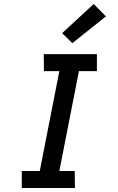

<svg xmlns="http://www.w3.org/2000/svg" viewBox="-20 -941 590 961"><path d="M355 0H89V-85H179L277 -585H200L199 -670H465V-585H375L277 -85H354ZM342 -725 291 -775 449 -921 510 -859Z"/></svg>

Font: Lode Dark
Style: Bold Italic
Weight: 700
Italic angle: -11°
Monospace: yes
Designer: Belleve Invis
Foundry: Belleve Invis
Version: Version 29.2.0; ttfautohint (v1.8.3)